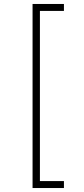

<svg xmlns="http://www.w3.org/2000/svg" viewBox="-20 -812 423 967"><path d="M144 -792H302V-757H181V100H302V135H144Z"/></svg>

Font: Noto Sans Bengali ExtraLight
Style: Regular
Weight: 200
Designer: Jelle Bosma - Monotype Design Team
Foundry: Monotype Imaging Inc.
Version: Version 2.003; ttfautohint (v1.8.4.7-5d5b)